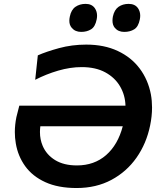

<svg xmlns="http://www.w3.org/2000/svg" viewBox="-20 -957 823 990"><path d="M375 12.5Q279.5 12.5 213.5 -17.8Q147.5 -48 110 -100Q72.5 -152 61.5 -217.5Q56.5 -246 56.5 -276Q56.5 -313.5 64.5 -353L79.5 -412H627Q625.5 -466.5 599 -511.8Q572.5 -557 522.8 -584Q473 -611 401 -611Q342.5 -611 280 -592.8Q217.5 -574.5 161.5 -545.5L175 -671.5Q217.5 -690.5 284.2 -708.8Q351 -727 424.5 -727Q517.5 -727 587.2 -694.2Q657 -661.5 700.2 -603.8Q743.5 -546 758 -470.5Q764 -437.5 764 -402.5Q764 -357.5 754 -309.5Q735 -217 684 -144.2Q633 -71.5 554.5 -29.5Q476 12.5 375 12.5ZM376.5 -104Q466 -104 527 -157.2Q588 -210.5 613 -306H188Q186 -290.5 186 -276Q186 -238 200 -205Q219.5 -159 264.2 -131.5Q309 -104 376.5 -104ZM620.5 -792.5Q589.5 -792.5 572 -813.5Q560 -828 560 -850.5Q560 -860.5 562 -871.5Q569.5 -906.5 591.2 -921.8Q613 -937 643.5 -937Q676.5 -937 692 -914Q703 -897.5 703 -876Q703 -867 701 -857Q693.5 -819 672 -805.8Q650.5 -792.5 620.5 -792.5ZM398.5 -792.5Q367.5 -792.5 350 -813.5Q337.5 -828 337.5 -850Q337.5 -860 340 -871.5Q347 -906.5 369 -921.8Q391 -937 421.5 -937Q454 -937 469.5 -914Q480.5 -897.5 480.5 -876Q480.5 -867 478.5 -857Q471 -819 449.5 -805.8Q428 -792.5 398.5 -792.5Z"/></svg>

Font: Heraclito SemiBold
Style: Italic
Weight: 600
Italic angle: -12°
Designer: Kostas Bartsokas (font) & Cristiano Sobral (main changes)
Foundry: Kostas Bartsokas (font) & Cristiano Sobral (main changes)
Version: Version 1.00;July 8, 2020;FontCreator 13.0.0.2655 64-bit